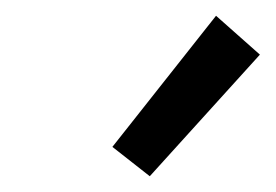

<svg xmlns="http://www.w3.org/2000/svg" viewBox="-20 -800 353 246"><path d="M171.9 -574.2 124 -611.8 256.8 -779.8 313 -730Z"/></svg>

Font: Reddit Sans
Style: Italic
Weight: 400
Italic angle: -11.25°
Designer: Stephen Hutchings
Version: Version 1.013